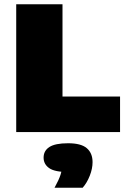

<svg xmlns="http://www.w3.org/2000/svg" viewBox="-20 -615 584 894"><path d="M55.5 0V-595H271V-165.5H539V0ZM234 259Q254 223 261.8 198.8Q269.5 174.5 269.5 147L311 186H297Q235 186 209 167.8Q183 149.5 183 119Q183 87 210 69.5Q237 52 297 52Q357.5 52 384.2 75Q411 98 411 140Q411 170 398 203.2Q385 236.5 365 259Z"/></svg>

Font: Encode Sans SC Condensed Thin Black
Style: Regular
Weight: 900
Version: Version 3.002